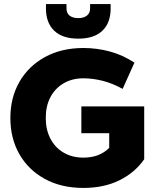

<svg xmlns="http://www.w3.org/2000/svg" viewBox="-20 -914 770 944"><path d="M390 10Q281 10 200 -34.5Q119 -79 75 -156.5Q31 -234 31 -334Q31 -434 75.5 -511.5Q120 -589 201 -633.5Q282 -678 390 -678Q456 -678 519.5 -661Q583 -644 641 -606L583 -477Q532 -505 483.5 -517Q435 -529 390 -529Q335 -529 293 -504.5Q251 -480 228 -436.5Q205 -393 205 -334Q205 -276 228 -232Q251 -188 293 -163.5Q335 -139 390 -139Q430 -139 461.5 -151Q493 -163 517 -187V-259H380V-391H689V-131Q643 -65 567 -27.5Q491 10 390 10ZM365 -724Q287 -724 246.5 -763Q206 -802 206 -872V-894H307V-872Q307 -849 322.5 -837Q338 -825 365 -825Q392 -825 407.5 -837.5Q423 -850 423 -872V-894H524V-872Q524 -802 483.5 -763Q443 -724 365 -724Z"/></svg>

Font: Gantari ExtraBold
Style: Regular
Weight: 800
Version: Version 1.000